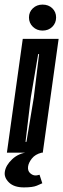

<svg xmlns="http://www.w3.org/2000/svg" viewBox="-39 -664 275 835"><path d="M-9 0 60 -495H216L147 0ZM72 -47H76L108 -240L131 -429H127L95 -240ZM146 -531Q121 -531 104 -547.5Q87 -564 87 -588Q87 -612 104 -628Q121 -644 146 -644Q172 -644 188.5 -628Q205 -612 205 -588Q205 -564 188.5 -547.5Q172 -531 146 -531ZM65 151Q22 151 0 129.5Q-22 108 -18 83Q-14 55 14 28.5Q42 2 84 -2L142 0Q114 7 99.5 25.5Q85 44 83 61Q81 79 92 89Q103 99 115 99Q122 99 126.5 97.5Q131 96 133 96L145 133Q139 136 121 143.5Q103 151 65 151Z"/></svg>

Font: Alumni Sans Inline One
Style: Italic
Weight: 400
Italic angle: -8°
Designer: Robert E. Leuschke
Foundry: Robert E. Leuschke
Version: Version 1.100; ttfautohint (v1.8.3)